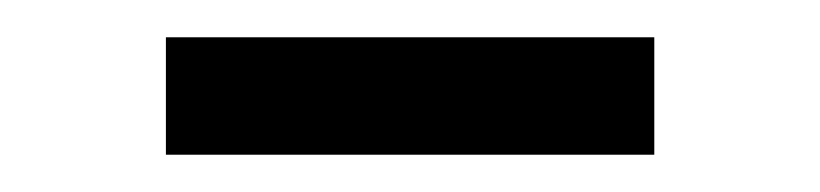

<svg xmlns="http://www.w3.org/2000/svg" viewBox="-20 -685 440 103"><path d="M69 -602V-665H331V-602Z"/></svg>

Font: TypoPRO Source Serif Pro
Style: Regular
Weight: 400
Designer: Frank Grießhammer
Foundry: Adobe Systems Incorporated
Version: Version 1.017;PS 1.0;hotconv 1.0.79;makeotf.lib2.5.61930